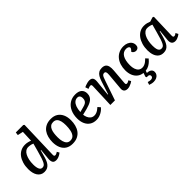

<svg xmlns="http://www.w3.org/2000/svg" viewBox="104 -1820 3106 3106"><g transform="rotate(-45 1656.5 -267.5)"><path d="M489 -95Q488 -73 493.5 -63.5Q499 -54 515 -54Q528 -54 542 -61Q556 -68 570 -77L592 -37Q581 -27 561 -15Q541 -3 517 5.5Q493 14 469 14Q421 14 405 -15.5Q389 -45 393 -90L411 -278L403 -279L378 -188Q367 -144 353 -107Q339 -70 319 -43Q299 -16 270.5 -1Q242 14 200 14Q161 14 131.5 -3Q102 -20 82.5 -49.5Q63 -79 53.5 -119Q44 -159 44 -206Q44 -276 61 -334Q78 -392 109.5 -434.5Q141 -477 186 -500Q231 -523 287 -523Q320 -523 352 -515Q384 -507 402 -498L410 -693L315 -714L322 -767H492L509 -754ZM224 -59Q246 -59 262 -69Q278 -79 292 -105Q306 -131 322.5 -179Q339 -227 359 -303L396 -438Q385 -444 367.5 -449Q350 -454 331.5 -456.5Q313 -459 299 -459Q264 -459 237 -440Q210 -421 192 -385.5Q174 -350 164 -304Q154 -258 154 -203Q154 -133 171.5 -96Q189 -59 224 -59Z M846 14Q775 14 727 -17Q679 -48 654.5 -104.5Q630 -161 630 -236Q630 -292 643.5 -344Q657 -396 686 -436Q715 -476 762.5 -499.5Q810 -523 877 -523Q947 -523 995 -492.5Q1043 -462 1068.5 -406.5Q1094 -351 1094 -275Q1094 -218 1080.5 -166Q1067 -114 1037.5 -73.5Q1008 -33 960.5 -9.5Q913 14 846 14ZM853 -49Q904 -49 931 -81Q958 -113 968.5 -165Q979 -217 979 -276Q979 -330 969 -371Q959 -412 935 -436Q911 -460 868 -460Q832 -460 808 -442.5Q784 -425 770 -394Q756 -363 750.5 -321.5Q745 -280 745 -231Q745 -177 756.5 -136Q768 -95 791.5 -72Q815 -49 853 -49Z M1435 -523Q1512 -523 1549.5 -488.5Q1587 -454 1587 -395Q1587 -355 1572 -327Q1557 -299 1530.5 -280Q1504 -261 1470.5 -248.5Q1437 -236 1401 -226L1295 -200Q1298 -166 1312 -134Q1326 -102 1352 -81.5Q1378 -61 1416 -61Q1438 -61 1459 -68Q1480 -75 1501.5 -89Q1523 -103 1547 -125L1584 -81Q1572 -67 1554 -51Q1536 -35 1510.5 -20Q1485 -5 1455 4.5Q1425 14 1390 14Q1324 14 1277.5 -16.5Q1231 -47 1207 -101Q1183 -155 1183 -225Q1183 -313 1214 -380.5Q1245 -448 1302 -485.5Q1359 -523 1435 -523ZM1482 -392Q1482 -412 1476.5 -428Q1471 -444 1458 -453.5Q1445 -463 1424 -463Q1387 -463 1359 -439.5Q1331 -416 1314.5 -371.5Q1298 -327 1294 -262L1384 -286Q1417 -294 1438.5 -306.5Q1460 -319 1471 -339.5Q1482 -360 1482 -392Z M2229 -35Q2218 -25 2196 -13.5Q2174 -2 2149.5 6Q2125 14 2103 14Q2060 14 2039.5 -8.5Q2019 -31 2023 -74L2048 -356Q2052 -403 2043.5 -420.5Q2035 -438 2013 -438Q1993 -438 1980.5 -426.5Q1968 -415 1958 -391Q1948 -367 1935 -328L1823 0H1718L1734 -413Q1735 -434 1729.5 -442.5Q1724 -451 1709 -451Q1699 -451 1685.5 -447Q1672 -443 1652 -434L1634 -489Q1645 -495 1666 -503Q1687 -511 1711.5 -517Q1736 -523 1758 -523Q1803 -523 1821 -497Q1839 -471 1834 -420L1807 -150L1815 -148L1887 -370Q1904 -422 1924 -455.5Q1944 -489 1973 -506Q2002 -523 2043 -523Q2089 -523 2114 -504Q2139 -485 2148 -447.5Q2157 -410 2152 -355L2131 -98Q2129 -74 2133.5 -64.5Q2138 -55 2154 -55Q2165 -55 2179.5 -61Q2194 -67 2207 -76Z M2479 232Q2457 232 2432.5 226.5Q2408 221 2392 214L2408 165Q2418 169 2434.5 172.5Q2451 176 2466 176Q2482 176 2493.5 171.5Q2505 167 2512 158Q2519 149 2519 135Q2519 117 2508 108.5Q2497 100 2481.5 98.5Q2466 97 2451 99L2442 78L2464 13Q2407 7 2366.5 -25Q2326 -57 2305 -108.5Q2284 -160 2284 -225Q2284 -290 2301 -344Q2318 -398 2351 -438Q2384 -478 2431.5 -500.5Q2479 -523 2538 -523Q2584 -523 2620 -507Q2656 -491 2677 -462.5Q2698 -434 2698 -392Q2698 -362 2680.5 -343Q2663 -324 2632 -324Q2611 -324 2592.5 -336Q2574 -348 2565 -368L2587 -393Q2606 -415 2602.5 -430.5Q2599 -446 2581 -454.5Q2563 -463 2539 -463Q2506 -463 2479 -447.5Q2452 -432 2433.5 -402Q2415 -372 2405.5 -328.5Q2396 -285 2396 -228Q2396 -181 2408.5 -143Q2421 -105 2447 -82.5Q2473 -60 2513 -60Q2537 -60 2560 -69Q2583 -78 2605.5 -95Q2628 -112 2650 -135L2688 -93Q2677 -79 2654 -56Q2631 -33 2596 -12.5Q2561 8 2515 13L2502 51Q2521 52 2539.5 56Q2558 60 2572.5 69Q2587 78 2596 93Q2605 108 2605 131Q2605 160 2589 183Q2573 206 2545 219Q2517 232 2479 232Z M3212 -98Q3211 -74 3216.5 -64.5Q3222 -55 3237 -55Q3248 -55 3260.5 -61Q3273 -67 3286 -78L3309 -34Q3298 -24 3278.5 -12.5Q3259 -1 3237 6.5Q3215 14 3192 14Q3165 14 3146.5 2.5Q3128 -9 3120 -32Q3112 -55 3115 -90L3134 -277L3126 -279L3103 -192Q3090 -144 3075 -106Q3060 -68 3040 -41Q3020 -14 2992.5 0Q2965 14 2927 14Q2872 14 2837 -13.5Q2802 -41 2784.5 -89.5Q2767 -138 2767 -200Q2767 -271 2784.5 -330Q2802 -389 2834 -432.5Q2866 -476 2910 -499.5Q2954 -523 3007 -523Q3045 -523 3076.5 -514.5Q3108 -506 3127 -497L3203 -521L3225 -511ZM2948 -59Q2970 -59 2985.5 -68.5Q3001 -78 3015 -104Q3029 -130 3045 -178.5Q3061 -227 3082 -306L3118 -437Q3101 -446 3073.5 -452.5Q3046 -459 3021 -459Q2987 -459 2961 -439.5Q2935 -420 2916.5 -385Q2898 -350 2888 -302.5Q2878 -255 2878 -199Q2878 -150 2885.5 -119Q2893 -88 2908.5 -73.5Q2924 -59 2948 -59Z"/></g></svg>

Font: Literata Medium
Style: Italic
Weight: 500
Italic angle: -2°
Designer: Latin by Veronika Burian and Jose Scaglione. Greek by Irene Vlachou. Cyrillic by Vera Evstafieva
Foundry: TypeTogether
Version: Version 3.103;gftools[0.9.29]